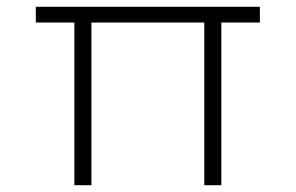

<svg xmlns="http://www.w3.org/2000/svg" viewBox="-20 -543 867 563"><path d="M198 0V-512L215 -477H85V-523H742V-477H612L629 -512V0H579V-491L593 -477H235L248 -490V0Z"/></svg>

Font: Lexend Giga ExtraLight
Style: Regular
Weight: 250
Version: Version 1.007